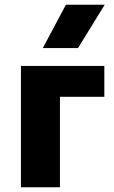

<svg xmlns="http://www.w3.org/2000/svg" viewBox="-20 -787 480 807"><path d="M68 0V-510H418.5V-380H232V0ZM160 -585 257 -767H420L308 -585Z"/></svg>

Font: Geologica Cursive
Style: Bold
Weight: 700
Designer: Sindre Bremnes, Frode Helland
Foundry: Monokrom Skriftforlag AS
Version: Version 1.010;gftools[0.9.28]